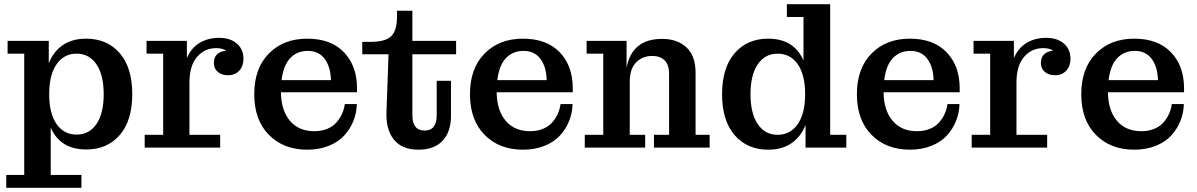

<svg xmlns="http://www.w3.org/2000/svg" viewBox="-20 -702 5690 913"><path d="M9.8 190.9V129.9H95.2V-446.8H16.1V-507.8H211.9V-400.9Q233.9 -457 278.6 -487.5Q323.2 -518.1 389.2 -518.1Q489.7 -518.1 549.3 -449.2Q608.9 -380.4 608.9 -253.9Q608.9 -128.4 549.3 -59.8Q489.7 8.8 390.1 8.8Q266.6 8.8 221.2 -95.2V129.9H367.2V190.9ZM344.2 -62Q404.3 -62 438.7 -112.3Q473.1 -162.6 473.1 -253.9Q473.1 -345.7 438.7 -396.2Q404.3 -446.8 344.2 -446.8Q283.7 -446.8 248.8 -396.2Q213.9 -345.7 213.9 -253.9Q213.9 -162.6 248.8 -112.3Q283.7 -62 344.2 -62Z M668 0V-61H755.9V-446.8H676.8V-507.8H868.7V-425.8Q889.6 -474.6 929.4 -498.3Q969.2 -522 1022 -522Q1074.7 -522 1106.2 -495.1Q1137.7 -468.3 1137.7 -421.9Q1137.7 -387.7 1117.7 -366Q1097.7 -344.2 1064 -344.2Q1034.2 -344.2 1015.6 -360.1Q997.1 -376 997.1 -401.9Q997.1 -455.1 1055.7 -460.9Q1038.1 -473.1 1007.8 -473.1Q952.6 -473.1 916.7 -431.2Q880.9 -389.2 880.9 -309.1V-61H1026.9V0Z M1440.9 9.8Q1328.1 9.8 1258.5 -60.8Q1189 -131.3 1189 -253.9Q1189 -377 1258.5 -447.5Q1328.1 -518.1 1440.9 -518.1Q1553.7 -518.1 1615.7 -453.4Q1677.7 -388.7 1677.7 -282.2V-263.2H1315.9Q1316.9 -176.8 1358.9 -127.4Q1400.9 -78.1 1474.6 -78.1Q1508.3 -78.1 1535.4 -89.1Q1562.5 -100.1 1579.3 -119.1Q1596.2 -138.2 1606.2 -160.2Q1616.2 -182.1 1619.6 -207H1676.8Q1675.8 -164.6 1660.4 -126.5Q1645 -88.4 1616.9 -57.6Q1588.9 -26.9 1543.2 -8.5Q1497.6 9.8 1440.9 9.8ZM1553.7 -320.8Q1552.2 -384.3 1523.9 -422.1Q1495.6 -460 1443.8 -460Q1393.1 -460 1360.4 -426Q1327.6 -392.1 1318.8 -320.8Z M1969.7 9.8Q1891.1 9.8 1852.3 -39.1Q1813.5 -87.9 1817.9 -175.8L1827.6 -443.8H1702.6V-502.9H1741.7Q1812.5 -502.9 1840.1 -529.8Q1867.7 -556.6 1867.7 -621.1V-650.9H1940.9V-507.8H2148.9V-443.8H1940.9V-154.8Q1940.9 -81.1 1999.5 -81.1Q2056.6 -81.1 2056.6 -154.8V-317.9H2124.5V-150.9Q2124.5 -75.2 2084.7 -32.7Q2044.9 9.8 1969.7 9.8Z M2466.8 9.8Q2354 9.8 2284.4 -60.8Q2214.8 -131.3 2214.8 -253.9Q2214.8 -377 2284.4 -447.5Q2354 -518.1 2466.8 -518.1Q2579.6 -518.1 2641.6 -453.4Q2703.6 -388.7 2703.6 -282.2V-263.2H2341.8Q2342.8 -176.8 2384.8 -127.4Q2426.8 -78.1 2500.5 -78.1Q2534.2 -78.1 2561.3 -89.1Q2588.4 -100.1 2605.2 -119.1Q2622.1 -138.2 2632.1 -160.2Q2642.1 -182.1 2645.5 -207H2702.6Q2701.7 -164.6 2686.3 -126.5Q2670.9 -88.4 2642.8 -57.6Q2614.7 -26.9 2569.1 -8.5Q2523.4 9.8 2466.8 9.8ZM2579.6 -320.8Q2578.1 -384.3 2549.8 -422.1Q2521.5 -460 2469.7 -460Q2418.9 -460 2386.2 -426Q2353.5 -392.1 2344.7 -320.8Z M2760.7 0V-61H2848.6V-446.8H2769.5V-507.8H2959.5V-378.9Q2984.4 -517.1 3128.4 -517.1Q3200.7 -517.1 3244.1 -476.8Q3287.6 -436.5 3287.6 -356V-61H3354.5V0H3089.8V-61H3161.6V-352.1Q3161.6 -394 3140.4 -415Q3119.1 -436 3081.5 -436Q3035.6 -436 3005.1 -405.5Q2974.6 -375 2974.6 -312V-61H3047.9V0Z M3632.8 9.8Q3533.2 9.8 3473.4 -59.3Q3413.6 -128.4 3413.6 -253.9Q3413.6 -379.9 3473.4 -449Q3533.2 -518.1 3632.8 -518.1Q3755.4 -518.1 3800.8 -414.1V-621.1H3721.7V-682.1H3927.7V-61H4004.4V0H3810.5V-107.9Q3788.6 -51.8 3743.7 -21Q3698.7 9.8 3632.8 9.8ZM3677.7 -61Q3738.3 -61 3773.4 -111.8Q3808.6 -162.6 3808.6 -253.9Q3808.6 -345.7 3773.7 -396.2Q3738.8 -446.8 3677.7 -446.8Q3617.7 -446.8 3583.3 -396.2Q3548.8 -345.7 3548.8 -253.9Q3548.8 -162.6 3583.3 -111.8Q3617.7 -61 3677.7 -61Z M4306.6 9.8Q4193.8 9.8 4124.3 -60.8Q4054.7 -131.3 4054.7 -253.9Q4054.7 -377 4124.3 -447.5Q4193.8 -518.1 4306.6 -518.1Q4419.4 -518.1 4481.4 -453.4Q4543.5 -388.7 4543.5 -282.2V-263.2H4181.6Q4182.6 -176.8 4224.6 -127.4Q4266.6 -78.1 4340.3 -78.1Q4374 -78.1 4401.1 -89.1Q4428.2 -100.1 4445.1 -119.1Q4461.9 -138.2 4471.9 -160.2Q4481.9 -182.1 4485.4 -207H4542.5Q4541.5 -164.6 4526.1 -126.5Q4510.7 -88.4 4482.7 -57.6Q4454.6 -26.9 4408.9 -8.5Q4363.3 9.8 4306.6 9.8ZM4419.4 -320.8Q4418 -384.3 4389.6 -422.1Q4361.3 -460 4309.6 -460Q4258.8 -460 4226.1 -426Q4193.4 -392.1 4184.6 -320.8Z M4600.6 0V-61H4688.5V-446.8H4609.4V-507.8H4801.3V-425.8Q4822.3 -474.6 4862.1 -498.3Q4901.9 -522 4954.6 -522Q5007.3 -522 5038.8 -495.1Q5070.3 -468.3 5070.3 -421.9Q5070.3 -387.7 5050.3 -366Q5030.3 -344.2 4996.6 -344.2Q4966.8 -344.2 4948.2 -360.1Q4929.7 -376 4929.7 -401.9Q4929.7 -455.1 4988.3 -460.9Q4970.7 -473.1 4940.4 -473.1Q4885.3 -473.1 4849.4 -431.2Q4813.5 -389.2 4813.5 -309.1V-61H4959.5V0Z M5373.5 9.8Q5260.7 9.8 5191.2 -60.8Q5121.6 -131.3 5121.6 -253.9Q5121.6 -377 5191.2 -447.5Q5260.7 -518.1 5373.5 -518.1Q5486.3 -518.1 5548.3 -453.4Q5610.4 -388.7 5610.4 -282.2V-263.2H5248.5Q5249.5 -176.8 5291.5 -127.4Q5333.5 -78.1 5407.2 -78.1Q5440.9 -78.1 5468 -89.1Q5495.1 -100.1 5512 -119.1Q5528.8 -138.2 5538.8 -160.2Q5548.8 -182.1 5552.2 -207H5609.4Q5608.4 -164.6 5593 -126.5Q5577.6 -88.4 5549.6 -57.6Q5521.5 -26.9 5475.8 -8.5Q5430.2 9.8 5373.5 9.8ZM5486.3 -320.8Q5484.9 -384.3 5456.5 -422.1Q5428.2 -460 5376.5 -460Q5325.7 -460 5293 -426Q5260.3 -392.1 5251.5 -320.8Z"/></svg>

Font: Montagu Slab 144pt Medium
Style: Regular
Weight: 500
Designer: Florian Karsten
Foundry: Florian Karsten
Version: Version 1.000